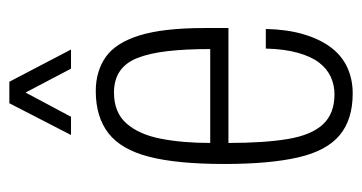

<svg xmlns="http://www.w3.org/2000/svg" viewBox="-202 -561 775 411"><g transform="rotate(-90 185.5 -355.5)"><path d="M191 12Q135 12 101.5 -16Q68 -44 54 -105Q40 -166 40 -263Q40 -364 55.5 -424Q71 -484 106 -511Q141 -538 196 -538Q238 -538 268.5 -517Q299 -496 315 -445Q331 -394 331 -305V-254H85Q85 -177 93.5 -126.5Q102 -76 125 -51.5Q148 -27 189 -27Q209 -27 226.5 -35Q244 -43 257 -60Q270 -77 278 -105.5Q286 -134 287 -174H329Q328 -129 318 -94.5Q308 -60 290.5 -36Q273 -12 247.5 0Q222 12 191 12ZM85 -293H286Q286 -346 281.5 -384.5Q277 -423 267 -448.5Q257 -474 238.5 -486.5Q220 -499 193 -499Q150 -499 126.5 -472Q103 -445 94 -398.5Q85 -352 85 -293ZM102 -591 170 -723H216L285 -591H244L181 -711H205L141 -591Z"/></g></svg>

Font: Archivo ExtraCondensed Thin
Style: Regular
Weight: 250
Width: 2
Designer: Hector Gatti
Foundry: Omnibus-Type
Version: Version 2.001